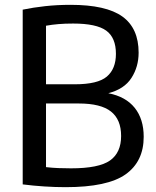

<svg xmlns="http://www.w3.org/2000/svg" viewBox="-20 -768 646 795"><path d="M251.5 7Q209 7 163 4Q117 1 74 -4.5V-728Q117 -737 167 -742.5Q217 -748 272 -748Q419.5 -748 486.8 -699.5Q554 -651 554 -550Q554 -491.5 524.2 -445.2Q494.5 -399 428.5 -382Q500.5 -368 537.8 -321.5Q575 -275 575 -201.5Q575 -99.5 500.2 -46.2Q425.5 7 251.5 7ZM283 -670.5Q249 -670.5 222.2 -668.2Q195.5 -666 170.5 -661.5V-419H290Q385 -419 422.5 -451Q460 -483 460 -545Q460 -612 419.8 -641.2Q379.5 -670.5 283 -670.5ZM274 -71Q389.5 -71 435.5 -103.5Q481.5 -136 481.5 -205Q481.5 -273 439.5 -306.2Q397.5 -339.5 306 -339.5H170.5V-76Q196.5 -73 222 -72Q247.5 -71 274 -71Z"/></svg>

Font: Encode Sans Semi Condensed Medium
Style: Regular
Weight: 500
Width: 4
Designer: Multiple Designers
Foundry: Impallari Type
Version: Version 3.000; ttfautohint (v1.8.3) -l 8 -r 50 -G 200 -x 14 